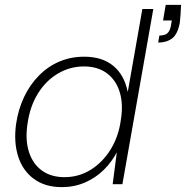

<svg xmlns="http://www.w3.org/2000/svg" viewBox="-20 -757 764 789"><path d="M234 12Q165 12 119 -22Q73 -56 54.5 -114.5Q36 -173 46 -247Q55 -308 79 -358.5Q103 -409 140 -446.5Q177 -484 224 -504Q271 -524 326 -524Q400 -524 445.5 -486.5Q491 -449 505 -379L565 -720H610L483 0H443L460 -131Q439 -91 406 -58.5Q373 -26 329 -7Q285 12 234 12ZM245 -29Q304 -29 353 -59.5Q402 -90 435 -143.5Q468 -197 477 -267Q487 -331 471.5 -380Q456 -429 418.5 -456.5Q381 -484 325 -484Q268 -484 218.5 -455Q169 -426 136 -373Q103 -320 93 -248Q83 -182 99 -132.5Q115 -83 152.5 -56Q190 -29 245 -29ZM630 -582 635 -611Q658 -611 668 -620.5Q678 -630 682 -649L686 -673H650L661 -737H724Q723 -714 722 -697.5Q721 -681 719 -664Q710 -616 687 -599Q664 -582 630 -582Z"/></svg>

Font: DM Sans 12pt ExtraLight
Style: Italic
Weight: 250
Italic angle: -10°
Version: Version 4.004;gftools[0.9.30]